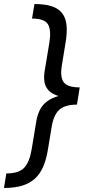

<svg xmlns="http://www.w3.org/2000/svg" viewBox="-43 -786 457 948"><path d="M341.8 -300.8Q283.7 -300.8 248.8 -311Q213.9 -321.3 197 -339.6Q180.2 -357.9 176.5 -381.8Q172.9 -405.8 177.2 -433.6L200.7 -575.2Q210.9 -637.7 193.8 -666Q176.8 -694.3 115.2 -694.3L127 -766.1Q179.2 -766.1 212.9 -754.9Q246.6 -743.7 264.4 -720.2Q282.2 -696.8 285.6 -660.9Q289.1 -625 280.8 -575.7L262.2 -461.9Q252.9 -403.8 272.2 -379.2Q291.5 -354.5 350.6 -354.5ZM-23.4 142.1 -11.7 70.3Q50.3 70.3 76.7 42Q103 13.7 113.3 -48.8L136.7 -189.9Q141.6 -217.3 153.1 -241.7Q164.6 -266.1 188 -284.4Q211.4 -302.7 249.8 -313Q288.1 -323.2 345.7 -323.2L336.9 -269.5Q277.3 -269 249.8 -244.1Q222.2 -219.2 212.4 -161.6L193.8 -48.8Q186 0.5 170.4 36.6Q154.8 72.8 129.4 95.9Q104 119.1 66.7 130.6Q29.3 142.1 -23.4 142.1ZM336.9 -269.5 251 -269 265.1 -355 350.6 -354.5Z"/></svg>

Font: Inter 28pt
Style: Italic
Weight: 400
Italic angle: -9.3988°
Designer: Rasmus Andersson
Foundry: rsms
Version: Version 4.001;git-66647c0bb